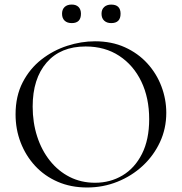

<svg xmlns="http://www.w3.org/2000/svg" viewBox="-20 -819 806 851"><path d="M366 12Q294 12 235.5 -13.5Q177 -39 135.5 -84Q94 -129 71.5 -187.5Q49 -246 49 -312Q49 -393 80.5 -454Q112 -515 164 -555.5Q216 -596 278 -616Q340 -636 401 -636Q475 -636 533.5 -609.5Q592 -583 633 -538Q674 -493 695.5 -436Q717 -379 717 -319Q717 -249 689 -189Q661 -129 612.5 -84Q564 -39 500.5 -13.5Q437 12 366 12ZM401.4 -9Q468.6 -9 523 -41.4Q577.4 -73.8 609.3 -137Q641.2 -200.2 641.2 -290.8Q641.2 -385.2 606.4 -457.6Q571.6 -530 508.4 -571.5Q445.2 -613 359.4 -613Q248.4 -613 186.6 -541.6Q124.8 -470.2 124.8 -346.6Q124.8 -276 144.6 -214.5Q164.4 -153 201.3 -106.7Q238.2 -60.4 288.9 -34.7Q339.6 -9 401.4 -9ZM298 -716.6Q277.8 -716.6 266.4 -727.5Q255 -738.4 255 -758Q255 -777.2 266.4 -788Q277.8 -798.8 298 -798.8Q317.4 -798.8 328.1 -788Q338.8 -777.2 338.8 -758Q338.8 -716.6 298 -716.6ZM472.8 -716.6Q453.4 -716.6 441.7 -727.5Q430 -738.4 430 -758Q430 -777.2 441.7 -787.9Q453.4 -798.6 472.8 -798.6Q514.4 -798.6 514.4 -758Q514.4 -716.6 472.8 -716.6Z"/></svg>

Font: Cormorant Infant Light
Style: Regular
Weight: 300
Designer: Christian Thalmann (Catharsis Fonts)
Foundry: Catharsis Fonts
Version: Version 4.001